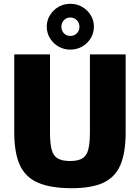

<svg xmlns="http://www.w3.org/2000/svg" viewBox="-20 -976 736 1010"><path d="M641 -690V-280Q641 -173 613.5 -108.5Q586 -44 524 -15Q462 14 358 14Q246 14 179.5 -15Q113 -44 84 -108.5Q55 -173 55 -280V-690H243V-280Q243 -221 252 -188Q261 -155 284.5 -142Q308 -129 348 -129Q389 -129 412 -142Q435 -155 444 -188Q453 -221 453 -280V-690ZM350 -956Q384 -956 412 -940Q440 -924 457 -896.5Q474 -869 474 -836Q474 -802 457 -774.5Q440 -747 412 -731Q384 -715 350 -715Q316 -715 288 -731Q260 -747 243 -774.5Q226 -802 226 -836Q226 -869 243 -896.5Q260 -924 288 -940Q316 -956 350 -956ZM350 -884Q330 -884 316.5 -870Q303 -856 303 -835Q303 -814 316.5 -800.5Q330 -787 350 -787Q370 -787 384 -800.5Q398 -814 398 -835Q398 -856 384 -870Q370 -884 350 -884Z"/></svg>

Font: Exo 2 ExtraBold
Style: Regular
Weight: 800
Designer: Natanael Gama
Foundry: Natanael Gama
Version: Version 2.010